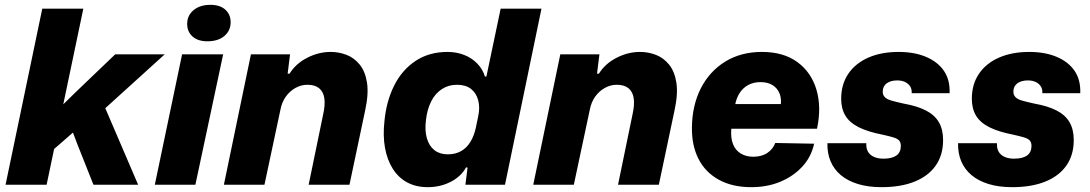

<svg xmlns="http://www.w3.org/2000/svg" viewBox="-20 -765 4513 795"><path d="M3 0 155 -729H325L242 -333L294 -384L457 -540H662L416 -317L552 0H367L303 -161L282 -216L204 -148L173 0Z M621 0 734 -540H904L789 0ZM839 -594Q799 -594 777 -614Q755 -634 755 -666Q755 -701 781.5 -723Q808 -745 851 -745Q891 -745 913 -725Q935 -705 935 -673Q935 -638 909 -616Q883 -594 839 -594Z M907 0 1019 -540H1181L1171 -460H1179Q1204 -501 1251.5 -525.5Q1299 -550 1349 -550Q1383 -550 1414.5 -538Q1446 -526 1469 -498Q1492 -470 1499.5 -423.5Q1507 -377 1492 -308L1427 0H1258L1318 -291Q1327 -331 1323 -358Q1319 -385 1301.5 -399.5Q1284 -414 1253 -414Q1227 -414 1203.5 -401Q1180 -388 1163.5 -365Q1147 -342 1141 -310L1075 0Z M1751 10Q1703 10 1666.5 -9.5Q1630 -29 1606.5 -66Q1583 -103 1574 -153.5Q1565 -204 1572 -265Q1580 -347 1612.5 -411.5Q1645 -476 1701 -513Q1757 -550 1833 -550Q1870 -550 1902 -537.5Q1934 -525 1956.5 -501.5Q1979 -478 1988 -448H1994L2053 -729H2222L2071 0H1907L1916 -71L1910 -72Q1889 -34 1846 -12Q1803 10 1751 10ZM1834 -126Q1866 -126 1889.5 -139.5Q1913 -153 1928 -178Q1943 -203 1950 -235L1960 -283Q1968 -320 1960 -350Q1952 -380 1930 -397Q1908 -414 1872 -414Q1837 -414 1809.5 -396Q1782 -378 1765.5 -345.5Q1749 -313 1744 -270Q1738 -225 1747.5 -192.5Q1757 -160 1779 -143Q1801 -126 1834 -126Z M2188 0 2300 -540H2462L2452 -460H2460Q2485 -501 2532.5 -525.5Q2580 -550 2630 -550Q2664 -550 2695.5 -538Q2727 -526 2750 -498Q2773 -470 2780.5 -423.5Q2788 -377 2773 -308L2708 0H2539L2599 -291Q2608 -331 2604 -358Q2600 -385 2582.5 -399.5Q2565 -414 2534 -414Q2508 -414 2484.5 -401Q2461 -388 2444.5 -365Q2428 -342 2422 -310L2356 0Z M3091 10Q3012 10 2956 -21Q2900 -52 2872 -107.5Q2844 -163 2845 -237Q2846 -329 2882 -399.5Q2918 -470 2983 -510Q3048 -550 3135 -550Q3224 -550 3281.5 -508Q3339 -466 3360.5 -394Q3382 -322 3363 -232H3008Q3005 -194 3015 -168.5Q3025 -143 3047 -129.5Q3069 -116 3099 -116Q3134 -116 3157.5 -132Q3181 -148 3190 -173L3351 -170Q3339 -115 3302 -75Q3265 -35 3211 -12.5Q3157 10 3091 10ZM3023 -326 3015 -334H3220L3212 -324Q3217 -355 3208 -377.5Q3199 -400 3179 -412.5Q3159 -425 3129 -425Q3100 -425 3078 -413Q3056 -401 3042 -379Q3028 -357 3023 -326Z M3630 10Q3575 10 3532.5 -3Q3490 -16 3461.5 -40Q3433 -64 3419 -97.5Q3405 -131 3406 -172H3567Q3566 -151 3574 -137Q3582 -123 3598.5 -115.5Q3615 -108 3638 -108Q3673 -108 3691.5 -121Q3710 -134 3710 -161Q3710 -175 3703 -183Q3696 -191 3679.5 -196Q3663 -201 3636 -207Q3574 -219 3536 -238Q3498 -257 3480.5 -286Q3463 -315 3463 -356Q3463 -416 3492.5 -459.5Q3522 -503 3575.5 -526.5Q3629 -550 3701 -550Q3766 -550 3814.5 -529.5Q3863 -509 3888.5 -471.5Q3914 -434 3912 -379H3755Q3756 -396 3748.5 -407.5Q3741 -419 3727.5 -425.5Q3714 -432 3695 -432Q3668 -432 3651.5 -420Q3635 -408 3635 -385Q3635 -372 3643.5 -363Q3652 -354 3671 -348.5Q3690 -343 3722 -336Q3778 -326 3814 -307.5Q3850 -289 3867.5 -259Q3885 -229 3885 -185Q3885 -123 3854.5 -79.5Q3824 -36 3767 -13Q3710 10 3630 10Z M4171 10Q4116 10 4073.5 -3Q4031 -16 4002.5 -40Q3974 -64 3960 -97.5Q3946 -131 3947 -172H4108Q4107 -151 4115 -137Q4123 -123 4139.5 -115.5Q4156 -108 4179 -108Q4214 -108 4232.5 -121Q4251 -134 4251 -161Q4251 -175 4244 -183Q4237 -191 4220.5 -196Q4204 -201 4177 -207Q4115 -219 4077 -238Q4039 -257 4021.5 -286Q4004 -315 4004 -356Q4004 -416 4033.5 -459.5Q4063 -503 4116.5 -526.5Q4170 -550 4242 -550Q4307 -550 4355.5 -529.5Q4404 -509 4429.5 -471.5Q4455 -434 4453 -379H4296Q4297 -396 4289.5 -407.5Q4282 -419 4268.5 -425.5Q4255 -432 4236 -432Q4209 -432 4192.5 -420Q4176 -408 4176 -385Q4176 -372 4184.5 -363Q4193 -354 4212 -348.5Q4231 -343 4263 -336Q4319 -326 4355 -307.5Q4391 -289 4408.5 -259Q4426 -229 4426 -185Q4426 -123 4395.5 -79.5Q4365 -36 4308 -13Q4251 10 4171 10Z"/></svg>

Font: Mona Sans ExtraLight ExtraBold
Style: Italic
Weight: 800
Italic angle: -11.6951°
Version: Version 2.000